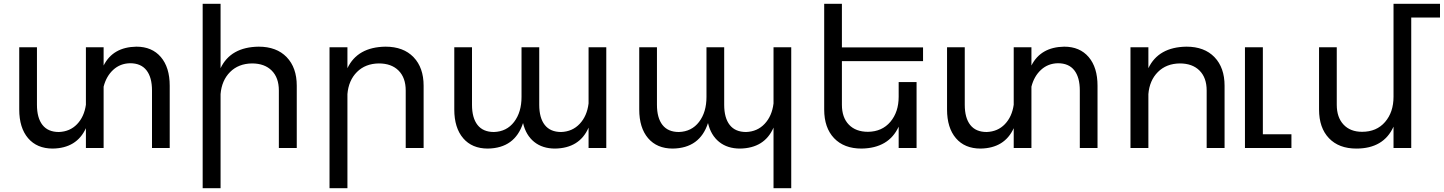

<svg xmlns="http://www.w3.org/2000/svg" viewBox="-20 -777 7580 1008"><path d="M871 -327V0H778V-302Q778 -371 749 -408Q720 -445 663 -445Q611 -444 574.5 -410.5Q538 -377 524 -322V0H431V-104Q383 1 257 3Q174 3 127.5 -51.5Q81 -106 81 -202V-529H174V-227Q174 -158 203 -121Q232 -84 289 -84Q347 -86 384.5 -125Q422 -164 431 -227V-529H524V-433Q573 -530 696 -532Q778 -532 824.5 -477.5Q871 -423 871 -327Z M1538 -327V0H1444V-302Q1444 -369 1406.5 -406.5Q1369 -444 1303 -444Q1232 -443 1188 -399Q1144 -355 1138 -283V211H1044V-757H1138V-419Q1191 -530 1338 -532Q1432 -532 1485 -477Q1538 -422 1538 -327Z M2204 -327V0H2110V-302Q2110 -369 2072.5 -406.5Q2035 -444 1969 -444Q1898 -443 1854 -399Q1810 -355 1804 -283V211H1710V-529H1804V-419Q1857 -530 2004 -532Q2098 -532 2151 -477Q2204 -422 2204 -327Z M3163 -529V0H3070V-107Q3023 1 2894 3Q2828 3 2784.5 -32Q2741 -67 2726 -131Q2683 1 2541 3Q2458 3 2411.5 -51.5Q2365 -106 2365 -202V-529H2458V-227Q2458 -158 2487 -121Q2516 -84 2573 -84Q2640 -86 2679 -137Q2718 -188 2718 -268V-529H2811V-227Q2811 -158 2840 -121Q2869 -84 2926 -84Q2985 -86 3023.5 -127Q3062 -168 3070 -234V-529Z M4134 -529V211H4041V-107Q3994 1 3865 3Q3799 3 3755.5 -32Q3712 -67 3697 -131Q3654 1 3512 3Q3429 3 3382.5 -51.5Q3336 -106 3336 -202V-529H3429V-227Q3429 -158 3458 -121Q3487 -84 3544 -84Q3611 -86 3650 -137Q3689 -188 3689 -268V-529H3782V-227Q3782 -158 3811 -121Q3840 -84 3897 -84Q3956 -86 3994.5 -127Q4033 -168 4041 -234V-529Z M4400 -456V-227Q4400 -160 4436.5 -122.5Q4473 -85 4537 -85Q4611 -86 4654.5 -137.5Q4698 -189 4698 -269V-346H4792V0H4698V-112Q4646 1 4503 3Q4411 3 4359 -51.5Q4307 -106 4307 -202V-757H4400V-528H4826V-456Z M5742 -327V0H5649V-302Q5649 -371 5620 -408Q5591 -445 5534 -445Q5482 -444 5445.5 -410.5Q5409 -377 5395 -322V0H5302V-104Q5254 1 5128 3Q5045 3 4998.5 -51.5Q4952 -106 4952 -202V-529H5045V-227Q5045 -158 5074 -121Q5103 -84 5160 -84Q5218 -86 5255.5 -125Q5293 -164 5302 -227V-529H5395V-433Q5444 -530 5567 -532Q5649 -532 5695.5 -477.5Q5742 -423 5742 -327Z M6409 -327V0H6315V-302Q6315 -369 6277.5 -406.5Q6240 -444 6174 -444Q6103 -443 6059 -399Q6015 -355 6009 -283V0H5915V-529H6009V-419Q6062 -530 6209 -532Q6303 -532 6356 -477Q6409 -422 6409 -327Z M6610 -72H6760V0H6516V-529H6610Z M7540 -685H7389V0H7296V-112Q7244 3 7101 3Q7009 3 6957 -51.5Q6905 -106 6905 -202V-529H6998V-227Q6998 -161 7033.5 -123Q7069 -85 7131 -85Q7207 -85 7251.5 -136.5Q7296 -188 7296 -269V-757H7540Z"/></svg>

Font: Montserrat arm2
Style: Regular
Weight: 400
Designer: Julieta Ulanovsky
Foundry: Julieta Ulanovsky
Version: Version 6.000